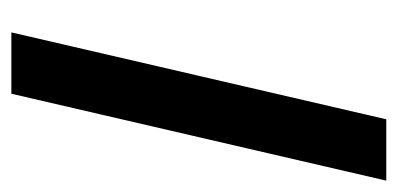

<svg xmlns="http://www.w3.org/2000/svg" viewBox="-201 -499 700 338"><g transform="rotate(90 149.0 -330.0)"><path d="M298 -660 145 0H37L190 -660Z"/></g></svg>

Font: Elaine Sans Medium
Style: Italic
Weight: 500
Italic angle: -13°
Designer: Wei Huang
Foundry: Wei Huang
Version: Version 2.001;December 24, 2019;FontCreator 12.0.0.2547 64-b